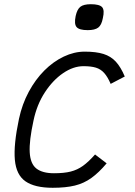

<svg xmlns="http://www.w3.org/2000/svg" viewBox="-20 -877 640 911"><path d="M431 -144 486 -102Q449 -58 413.5 -32.5Q378 -7 335 3.5Q292 14 230 14Q145 14 101 -16.5Q57 -47 50.5 -118.5Q44 -190 70 -313Q85 -383 116.5 -441.5Q148 -500 190.5 -542.5Q233 -585 282.5 -608.5Q332 -632 382 -632Q436 -632 471 -621Q506 -610 529.5 -584.5Q553 -559 572 -514L505 -479Q491 -512 474.5 -530.5Q458 -549 435 -556Q412 -563 376 -563Q328 -563 279.5 -530Q231 -497 193 -439Q155 -381 139 -305Q118 -209 121 -154.5Q124 -100 152.5 -77.5Q181 -55 236 -55Q284 -55 315.5 -63Q347 -71 373.5 -90Q400 -109 431 -144ZM396 -734Q356 -734 343.5 -748.5Q331 -763 339 -801Q346 -833 361.5 -845Q377 -857 411 -857Q452 -857 464.5 -843Q477 -829 468 -791Q462 -758 446 -746Q430 -734 396 -734Z"/></svg>

Font: Victor Mono
Style: Italic
Weight: 400
Italic angle: -12°
Monospace: yes
Designer: Rune Bjørnerås
Version: Version 1.561;gftools[0.9.30]